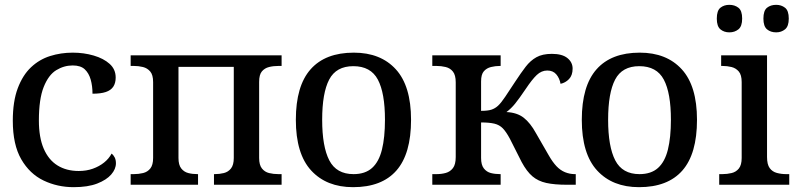

<svg xmlns="http://www.w3.org/2000/svg" viewBox="-20 -765 3302 795"><path d="M285 10Q218 10 160.5 -17.5Q103 -45 68 -105.5Q33 -166 33 -265Q33 -345 53.5 -399.5Q74 -454 108.5 -486.5Q143 -519 187.5 -533Q232 -547 281 -547Q327 -547 368 -535Q409 -523 434 -500.5Q459 -478 459 -444Q459 -421 449 -406Q439 -391 418 -384Q397 -377 363 -377Q363 -409 355.5 -435.5Q348 -462 331 -478Q314 -494 281 -494Q245 -494 213 -474.5Q181 -455 161 -405Q141 -355 141 -266Q141 -196 161 -149.5Q181 -103 218 -80Q255 -57 306 -57Q338 -57 364.5 -66.5Q391 -76 411 -92Q431 -108 442 -129Q450 -123 455 -113Q460 -103 460 -89Q460 -65 440.5 -42.5Q421 -20 382.5 -5Q344 10 285 10Z M521 0V-44H534Q554 -44 572.5 -48.5Q591 -53 602.5 -67.5Q614 -82 614 -111V-425Q614 -455 602 -469Q590 -483 572 -487.5Q554 -492 534 -492H521V-536H1146V-492H1133Q1112 -492 1094 -487.5Q1076 -483 1064.5 -469.5Q1053 -456 1053 -426V-111Q1053 -82 1064.5 -67.5Q1076 -53 1094 -48.5Q1112 -44 1133 -44H1146V0H866V-44H869Q889 -44 907 -48.5Q925 -53 936.5 -67.5Q948 -82 948 -111V-488H719V-111Q719 -82 730.5 -67.5Q742 -53 759.5 -48.5Q777 -44 798 -44H800V0Z M1442 10Q1332 10 1268.5 -59Q1205 -128 1205 -269Q1205 -409 1266 -478Q1327 -547 1445 -547Q1556 -547 1619 -478Q1682 -409 1682 -269Q1682 -128 1621.5 -59Q1561 10 1442 10ZM1444 -44Q1492 -44 1520.5 -69.5Q1549 -95 1561.5 -145.5Q1574 -196 1574 -269Q1574 -380 1544.5 -435.5Q1515 -491 1443 -491Q1372 -491 1343 -435.5Q1314 -380 1314 -269Q1314 -158 1343.5 -101Q1373 -44 1444 -44Z M1770 0V-44H1787Q1808 -44 1826 -49Q1844 -54 1855.5 -69Q1867 -84 1867 -115V-424Q1867 -454 1855.5 -468.5Q1844 -483 1825.5 -487.5Q1807 -492 1787 -492H1770V-536H2053V-492H2051Q2031 -492 2013 -487.5Q1995 -483 1983.5 -470Q1972 -457 1972 -428V-306Q2000 -306 2015 -311Q2030 -316 2042 -327Q2055 -339 2072 -364.5Q2089 -390 2114 -428Q2137 -463 2156.5 -488.5Q2176 -514 2201 -528Q2226 -542 2265 -542Q2308 -542 2329.5 -524.5Q2351 -507 2351 -481Q2351 -453 2336 -437.5Q2321 -422 2301 -418Q2297 -441 2283.5 -457Q2270 -473 2246 -473Q2222 -473 2202.5 -454.5Q2183 -436 2157 -397Q2130 -357 2113 -336Q2096 -315 2077 -301Q2121 -299 2148.5 -277.5Q2176 -256 2199 -214L2252 -122Q2268 -94 2284 -77Q2300 -60 2319.5 -52Q2339 -44 2361 -44H2364V0H2328Q2276 0 2242 -7.5Q2208 -15 2184.5 -35Q2161 -55 2140 -94L2091 -191Q2076 -219 2062 -233.5Q2048 -248 2027 -253Q2006 -258 1972 -258V-111Q1972 -82 1983.5 -67.5Q1995 -53 2012.5 -48.5Q2030 -44 2051 -44H2053V0Z M2626 10Q2516 10 2452.5 -59Q2389 -128 2389 -269Q2389 -409 2450 -478Q2511 -547 2629 -547Q2740 -547 2803 -478Q2866 -409 2866 -269Q2866 -128 2805.5 -59Q2745 10 2626 10ZM2628 -44Q2676 -44 2704.5 -69.5Q2733 -95 2745.5 -145.5Q2758 -196 2758 -269Q2758 -380 2728.5 -435.5Q2699 -491 2627 -491Q2556 -491 2527 -435.5Q2498 -380 2498 -269Q2498 -158 2527.5 -101Q2557 -44 2628 -44Z M3194 -631Q3171 -631 3156 -643.5Q3141 -656 3141 -688Q3141 -721 3156 -733Q3171 -745 3194 -745Q3215 -745 3230.5 -733Q3246 -721 3246 -688Q3246 -656 3230.5 -643.5Q3215 -631 3194 -631ZM3000 -631Q2978 -631 2963 -643.5Q2948 -656 2948 -688Q2948 -721 2963 -733Q2978 -745 3000 -745Q3022 -745 3037.5 -733Q3053 -721 3053 -688Q3053 -656 3037.5 -643.5Q3022 -631 3000 -631ZM2958 0V-44H2971Q2991 -44 3009.5 -48.5Q3028 -53 3039.5 -67.5Q3051 -82 3051 -111V-425Q3051 -455 3039 -469Q3027 -483 3009 -487.5Q2991 -492 2971 -492H2966V-536H3156V-115Q3156 -84 3167 -69Q3178 -54 3196.5 -49Q3215 -44 3236 -44H3248V0Z"/></svg>

Font: ET Text
Style: Regular
Weight: 470
Designer: Monotype Design Team
Foundry: Monotype Imaging Inc.
Version: Version 2.009